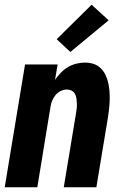

<svg xmlns="http://www.w3.org/2000/svg" viewBox="-20 -793 540 813"><path d="M0 0 86 -520H224L213 -455Q224 -471 237.5 -485Q251 -499 268 -509Q285 -519 303.5 -523.5Q322 -528 340 -528Q359 -528 376 -522.5Q393 -517 405.5 -505Q418 -493 426 -477Q434 -461 438 -443.5Q442 -426 443.5 -407.5Q445 -389 444.5 -370.5Q444 -352 442 -333Q440 -314 437 -295L388 0H250L302 -314Q304 -325 305 -335.5Q306 -346 305.5 -356.5Q305 -367 303.5 -377Q302 -387 297.5 -395.5Q293 -404 283.5 -409Q274 -414 264 -414Q251 -414 238 -408Q225 -402 216 -391.5Q207 -381 201.5 -368Q196 -355 194 -342L138 0ZM278 -573 220 -627 368 -773 440 -707Z"/></svg>

Font: Iosevka Curly Heavy
Style: Italic
Weight: 900
Italic angle: -9°
Monospace: yes
Designer: Belleve Invis
Foundry: Belleve Invis
Version: Version 22.1.2; ttfautohint (v1.8.4)